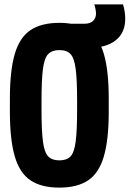

<svg xmlns="http://www.w3.org/2000/svg" viewBox="-20 -844 590 874"><path d="M383 -626Q358.5 -626 334.7 -627.5Q310.9 -629 285 -632L298 -736H365Q390 -736 403.5 -748.6Q417 -761.2 417 -783Q417 -791 414.5 -804Q412 -817 409 -824H540Q545 -808 547.5 -791.1Q550 -774.3 550 -758Q550 -695 506.7 -660.5Q463.5 -626 383 -626ZM250 10Q167.5 10 118.2 -23.5Q68.9 -57 47 -133Q25 -209 25 -335V-395Q25 -522 47 -597.5Q68.9 -673 118.2 -706.5Q167.5 -740 250 -740Q332.5 -740 381.8 -706.5Q431.1 -673 453 -597.5Q475 -522 475 -395V-335Q475 -209 453 -133Q431.1 -57 381.8 -23.5Q332.5 10 250 10ZM250.2 -114Q284 -114 301 -132Q318 -150 324.5 -199.5Q331 -249 331 -345V-385Q331 -481 324.5 -530.5Q318 -580 301 -598Q284 -616 250.2 -616Q217 -616 199.5 -598Q182 -580 175.5 -530.5Q169 -481 169 -385V-345Q169 -249 175.5 -199.5Q182 -150 199.5 -132Q217 -114 250.2 -114Z"/></svg>

Font: M PLUS 1 Code
Style: Regular
Weight: 400
Designer: Coji Morishita
Foundry: UNDERFOREST DESIGN
Version: Version 1.005